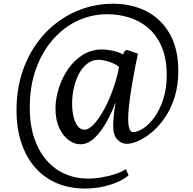

<svg xmlns="http://www.w3.org/2000/svg" viewBox="-20 -780 1060 1052"><path d="M70.5 -176Q70.5 -280 97.5 -369.8Q124.5 -459.5 173.5 -531.2Q222.5 -603 288.8 -654Q355 -705 434 -732.2Q513 -759.5 600 -759.5Q703.5 -759.5 784 -717.5Q864.5 -675.5 910.8 -593.5Q957 -511.5 957 -391.5Q957 -312.5 937 -248.5Q917 -184.5 884.2 -136.5Q851.5 -88.5 813.5 -56.5Q775.5 -24.5 738.8 -8.2Q702 8 674 8Q647.5 8 625.2 -13.2Q603 -34.5 600.5 -75Q599 -96 602 -132.2Q605 -168.5 613.5 -220.5Q592.5 -162.5 562.5 -109.5Q532.5 -56.5 496.5 -23Q460.5 10.5 420.5 10.5Q387 10.5 355.8 -12.8Q324.5 -36 304.2 -79.8Q284 -123.5 284 -185Q284 -238 301.5 -294.8Q319 -351.5 352 -400Q385 -448.5 432.5 -478.8Q480 -509 539.5 -509Q565.5 -509 597 -502.2Q628.5 -495.5 654.5 -481.5Q658 -492 663.8 -499.8Q669.5 -507.5 678 -505.5Q685.5 -503.5 693.5 -500.8Q701.5 -498 711.8 -494.2Q722 -490.5 736 -486Q730 -460 722.2 -420.2Q714.5 -380.5 706.5 -335Q698.5 -289.5 692.2 -244.2Q686 -199 683.5 -162Q680 -104 687.5 -80Q695 -56 707.5 -56Q734.5 -56 766.5 -77.5Q798.5 -99 827.5 -139.5Q856.5 -180 875 -237.8Q893.5 -295.5 893.5 -368.5Q893.5 -458.5 866.5 -522.2Q839.5 -586 793.2 -625.8Q747 -665.5 688.8 -683.8Q630.5 -702 568 -702Q480.5 -702 403.5 -665.5Q326.5 -629 268 -561.2Q209.5 -493.5 176.2 -399.8Q143 -306 143 -192Q143 -97.5 167.2 -24.8Q191.5 48 234.8 97.8Q278 147.5 336.2 173Q394.5 198.5 462.5 198.5Q500 198.5 539.8 191.5Q579.5 184.5 613.8 173Q648 161.5 669.5 146.5L684.5 181Q659.5 202 621.8 218.2Q584 234.5 539 243.8Q494 253 446 253Q360 253 291 223.5Q222 194 172.8 138Q123.5 82 97 2.8Q70.5 -76.5 70.5 -176ZM375 -210.5Q375 -177.5 382 -145Q389 -112.5 404.2 -91Q419.5 -69.5 443 -69.5Q467 -69.5 495.8 -101Q524.5 -132.5 552.5 -184.2Q580.5 -236 601.5 -298Q608.5 -316.5 614.2 -336.8Q620 -357 624.8 -376.8Q629.5 -396.5 632 -413Q621.5 -423.5 601.2 -432.5Q581 -441.5 558.5 -447Q536 -452.5 520 -452.5Q486 -452.5 459.2 -432.2Q432.5 -412 413.8 -377.5Q395 -343 385 -299.8Q375 -256.5 375 -210.5Z"/></svg>

Font: Merriweather 48pt
Style: Regular
Weight: 400
Version: Version 2.100